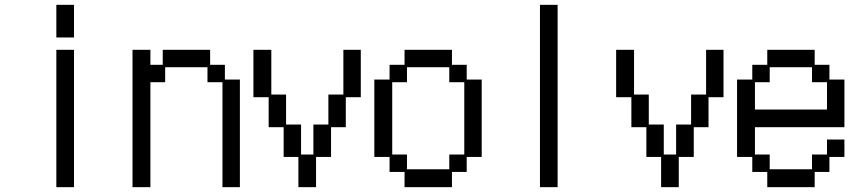

<svg xmlns="http://www.w3.org/2000/svg" viewBox="-20 -746 3540 794"><path d="M213 -726H286V-591H213ZM213 -540H286V28H213Z M528 -540H602V-478H653V-540H849V-478H910V-417H972V28H900V-406H838V-468H663V-406H602V28H528Z M1153 -220H1091V-344H1028V-540H1102V-355H1163V-231H1225V-107H1276V-231H1338V-355H1400V-540H1472V-344H1410V-220H1349V-97H1287V28H1214V-97H1153Z M1591 -97H1528V-417H1591V-478H1653V-540H1849V-478H1910V-417H1972V-97H1910V-35H1849V28H1653V-35H1591ZM1663 -107V-46H1838V-107H1900V-406H1838V-468H1663V-406H1602V-107Z M2213 -726H2286V28H2213Z M2653 -220H2591V-344H2528V-540H2602V-355H2663V-231H2725V-107H2776V-231H2838V-355H2900V-540H2972V-344H2910V-220H2849V-97H2787V28H2714V-97H2653Z M3091 -97H3028V-417H3091V-478H3153V-540H3349V-478H3410V-417H3472V-220H3102V-107H3163V-46H3338V-107H3400V-169H3472V-97H3410V-35H3349V28H3153V-35H3091ZM3400 -293V-406H3338V-468H3163V-406H3102V-293Z"/></svg>

Font: DotGothic16
Style: Regular
Weight: 400
Designer: Fontworks Inc.
Foundry: Fontworks Inc.
Version: Version 1.100